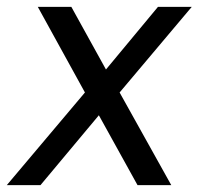

<svg xmlns="http://www.w3.org/2000/svg" viewBox="-25 -537 585 557"><path d="M-5.2 0 221.4 -268.7 84.7 -517H182L282.4 -335.4L433.2 -517H531.2L322 -268.7L471.8 0H373.9L261.8 -202.6L92.5 0Z"/></svg>

Font: Public Sans Thin
Style: Italic
Weight: 100
Italic angle: -8°
Designer: The Public Sans project authors (U.S. Web Design System). Libre Franklin designed by Pablo Impallari and Rodrigo Fuenzal
Version: Version 2.000